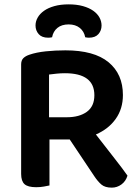

<svg xmlns="http://www.w3.org/2000/svg" viewBox="-20 -852 639 881"><path d="M207 -1Q198 1 181.5 4Q165 7 146 7Q108 7 92.5 -7Q77 -21 77 -54V-556Q77 -575 87 -585Q97 -595 115 -601Q147 -612 190.5 -616.5Q234 -621 280 -621Q412 -621 478 -566.5Q544 -512 544 -416Q544 -353 511 -306.5Q478 -260 420 -235Q464 -178 504.5 -126.5Q545 -75 565 -46Q557 -20 537 -5.5Q517 9 493 9Q462 9 445.5 -5Q429 -19 413 -43L300 -212H207ZM287 -314Q344 -314 378.5 -339Q413 -364 413 -415Q413 -516 278 -516Q258 -516 239.5 -514Q221 -512 205 -510V-314ZM219 -681Q214 -680 210 -679.5Q206 -679 201 -679Q172 -679 157.5 -695.5Q143 -712 143 -735Q143 -754 153 -771.5Q163 -789 182 -802.5Q201 -816 229.5 -824Q258 -832 295 -832Q332 -832 360.5 -824Q389 -816 408 -802.5Q427 -789 436.5 -771.5Q446 -754 446 -735Q446 -712 431.5 -695.5Q417 -679 388 -679Q381 -679 371 -681Q366 -708 346 -724Q326 -740 295 -740Q263 -740 243.5 -724Q224 -708 219 -681Z"/></svg>

Font: Baloo 2 Latin SemiBold
Style: Regular
Weight: 400
Designer: Sarang Kulkarni and Ek Type
Foundry: Ek Type
Version: Version 1.001